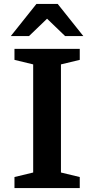

<svg xmlns="http://www.w3.org/2000/svg" viewBox="-20 -955 478 975"><path d="M385 -56V0H53.5V-56L148.5 -79V-628L53.5 -651V-707H385V-651L289.5 -628V-79ZM310.5 -772 219 -860 127.5 -772H35L165 -935H273L403 -772Z"/></svg>

Font: Newsreader Caption Medium
Style: Regular
Weight: 500
Designer: Hugues Gentile
Foundry: Production Type
Version: Version 1.001